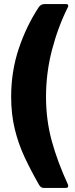

<svg xmlns="http://www.w3.org/2000/svg" viewBox="-20 -762 372 947"><path d="M305 -742Q314 -742 316 -737Q318 -732 315 -727Q266 -629 236.5 -516Q207 -403 207 -284Q207 -171 235 -68Q263 35 315 148Q318 154 315.5 159.5Q313 165 304 165H195Q183 165 174 152Q133 81 101.5 13.5Q70 -54 52.5 -127Q35 -200 35 -285Q35 -410 72.5 -522Q110 -634 172 -728Q183 -742 200 -742H305Z"/></svg>

Font: Libre Franklin Thin Black
Style: Regular
Weight: 900
Version: Version 3.000